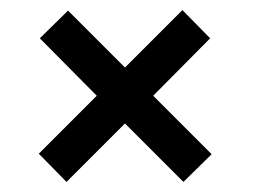

<svg xmlns="http://www.w3.org/2000/svg" viewBox="-20 -463 511 381"><path d="M400 -157 344 -102 228 -218 112 -102 57 -158 172 -273 59 -387 115 -442 228 -329 342 -443 397 -387 284 -273Z"/></svg>

Font: PTCRaleway Medium
Style: Italic
Weight: 500
Italic angle: -12°
Designer: Matt McInerney, Pablo Impallari, Rodrigo Fuenzalida
Foundry: Matt McInerney, Pablo Impallari, Rodrigo Fuenzalida
Version: Version 3.000g; ttfautohint (v1.5) -l 8 -r 28 -G 28 -x 14 -D